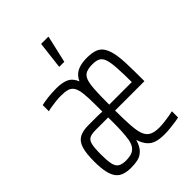

<svg xmlns="http://www.w3.org/2000/svg" viewBox="-213 -819 925 925"><g transform="rotate(-45 249.5 -356.5)"><path d="M127 8Q99 8 79 1.5Q59 -5 46 -21Q33 -37 26.5 -66Q20 -95 20 -140Q20 -194 29.5 -225.5Q39 -257 62 -270Q85 -283 123 -283Q139 -283 155.5 -283Q172 -283 188 -283Q204 -283 218 -282V-328Q218 -377 214.5 -407Q211 -437 201.5 -452Q192 -467 175 -472Q158 -477 130 -477Q113 -477 95.5 -475Q78 -473 62.5 -470.5Q47 -468 37 -465V-507Q53 -511 80.5 -514.5Q108 -518 141 -518Q180 -518 205 -506.5Q230 -495 243 -463Q256 -492 281.5 -505Q307 -518 348 -518Q381 -518 402.5 -510.5Q424 -503 436.5 -484.5Q449 -466 455.5 -436.5Q462 -407 463.5 -363Q465 -319 465 -258V-242H265Q265 -179 268 -137.5Q271 -96 280 -74Q289 -52 307.5 -42.5Q326 -33 358 -33Q372 -33 390.5 -35Q409 -37 426.5 -40Q444 -43 456 -46V-4Q445 -1 427 1.5Q409 4 389.5 6Q370 8 352 8Q320 8 298 1Q276 -6 261 -23.5Q246 -41 237 -70Q227 -35 209.5 -18Q192 -1 171 3.5Q150 8 127 8ZM133 -34Q149 -34 164.5 -37.5Q180 -41 192.5 -53.5Q205 -66 211 -93Q215 -120 216.5 -146.5Q218 -173 218 -207V-242H133Q107 -242 92.5 -235.5Q78 -229 72.5 -207.5Q67 -186 67 -141Q67 -99 72 -75.5Q77 -52 91.5 -43Q106 -34 133 -34ZM419 -267Q419 -335 416.5 -376.5Q414 -418 407 -439.5Q400 -461 385.5 -469Q371 -477 347 -477Q319 -477 302.5 -470Q286 -463 278 -443.5Q270 -424 267.5 -385.5Q265 -347 265 -282H430ZM224 -581V-586L240 -721H289V-716L258 -581Z"/></g></svg>

Font: Saira UltraCondensed Light
Style: Regular
Weight: 300
Width: 1
Designer: Hector Gatti with collaboration of the Omnibus-Type team
Foundry: Omnibus-Type
Version: Version 1.101